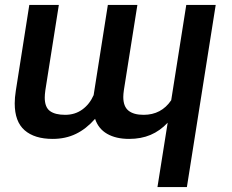

<svg xmlns="http://www.w3.org/2000/svg" viewBox="-20 -548 931 771"><path d="M667.5 -145.5 728 -528.3H846.2L730.5 203.1H612.3L653.3 -55.2Q622.6 -22.5 584.5 -6.3Q546.4 9.8 498.5 9.8Q445.8 9.8 410.4 -10.5Q375 -30.8 361.8 -70.8Q326.2 -30.3 284.7 -10.3Q243.2 9.8 191.4 9.8Q118.7 9.8 78.9 -24.9Q39.1 -59.6 39.1 -132.8Q39.1 -155.8 43.5 -183.6L97.7 -528.3H216.3L162.1 -185.5Q159.7 -167.5 159.7 -156.2Q159.7 -117.7 180.4 -102.3Q201.2 -86.9 241.7 -86.9Q281.2 -86.9 310.5 -108.2Q339.8 -129.4 356 -166L413.1 -528.3H531.7L477.5 -186.5Q475.1 -169.4 475.1 -158.7Q475.1 -120.6 495.8 -103.8Q516.6 -86.9 556.6 -86.9Q627.9 -86.9 667.5 -145.5Z"/></svg>

Font: Mardoto Medium
Style: Italic
Weight: 500
Italic angle: -12°
Designer: Christian Robertson, Vahan Hovhannisyan
Foundry: Google
Version: Version 1.000